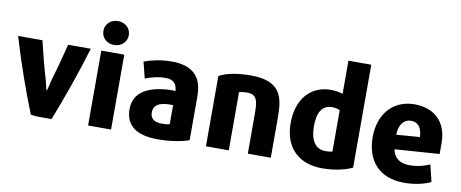

<svg xmlns="http://www.w3.org/2000/svg" viewBox="-68 -1075 3339 1391"><g transform="rotate(10 1601.0 -379.5)"><path d="M546 -541C485 -339 418 -152 354 10H245C233 8 213 6 201 5C137 -154 71 -340 11 -541H190C212 -447 237 -350 264 -260C272 -227 279 -196 283 -185C287 -187 294 -225 303 -260C330 -352 357 -450 379 -541Z M800 -685C800 -633 758 -597 706 -597C655 -597 613 -633 613 -685C613 -737 655 -773 706 -773C758 -773 800 -737 800 -685ZM792 10H623V-541H792Z M1366 -13C1320 4 1237 21 1138 21C988 21 898 -32 898 -160C898 -295 1022 -342 1166 -347C1180 -347 1194 -347 1203 -346C1200 -395 1179 -427 1116 -427C1061 -427 1007 -412 968 -396L938 -516C978 -531 1053 -552 1139 -552C1291 -552 1366 -483 1366 -337ZM1204 -102V-242C1193 -242 1180 -243 1168 -242C1109 -240 1061 -222 1061 -164C1061 -115 1094 -96 1147 -96C1175 -96 1188 -98 1204 -102Z M1967 10H1798V-266C1798 -364 1797 -425 1718 -425C1688 -425 1674 -422 1658 -418V10H1490V-507C1539 -535 1620 -552 1723 -552C1939 -552 1967 -441 1967 -291Z M2567 -23C2524 -1 2442 21 2346 21C2174 21 2065 -81 2065 -263C2065 -439 2162 -550 2312 -550C2348 -550 2379 -543 2399 -536V-780H2567ZM2399 -112V-416C2385 -422 2365 -428 2342 -428C2266 -428 2235 -368 2235 -269C2235 -166 2274 -106 2348 -106C2371 -106 2387 -108 2399 -112Z M3167 -229 2839 -206C2852 -144 2892 -111 2965 -111C3025 -111 3078 -126 3114 -143L3144 -19C3103 2 3033 21 2947 21C2761 21 2668 -98 2668 -265C2668 -446 2778 -552 2926 -552C3073 -552 3167 -464 3167 -311ZM3005 -325C3002 -394 2974 -430 2923 -430C2868 -430 2835 -386 2833 -312Z"/></g></svg>

Font: Repo ExtraBold
Style: Bold
Weight: 700
Designer: Stefan Peev
Foundry: Context Ltd
Version: Version 1.502